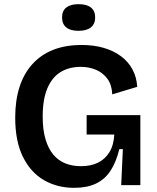

<svg xmlns="http://www.w3.org/2000/svg" viewBox="-20 -889 752 922"><path d="M336 13Q255 13 191 -24Q127 -61 90 -136Q53 -211 53 -324Q53 -406 73.5 -470.5Q94 -535 135 -580.5Q176 -626 235 -649.5Q294 -673 372 -673Q431 -673 478.5 -659Q526 -645 561 -619Q596 -593 616 -556Q636 -519 639 -472L519 -436Q517 -482 495.5 -511Q474 -540 440.5 -554Q407 -568 368 -568Q312 -568 271 -543Q230 -518 207.5 -465Q185 -412 185 -329Q185 -266 198.5 -220.5Q212 -175 236 -146.5Q260 -118 293.5 -104.5Q327 -91 369 -91Q416 -91 450 -107.5Q484 -124 505 -157.5Q526 -191 529 -243H396V-336H654V-223V0H562L570 -173H553Q538 -111 511 -69.5Q484 -28 441 -7.5Q398 13 336 13ZM357 -741Q318 -741 298 -757.5Q278 -774 278 -805Q278 -837 298.5 -853Q319 -869 357 -869Q396 -869 416.5 -853Q437 -837 437 -805Q437 -774 416.5 -757.5Q396 -741 357 -741Z"/></svg>

Font: Bricolage Grotesque 16pt SemiBold
Style: Regular
Weight: 600
Version: Version 1.001;gftools[0.9.33.dev8+g029e19f]